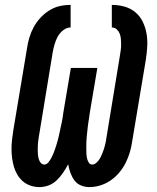

<svg xmlns="http://www.w3.org/2000/svg" viewBox="-20 -755 640 783"><path d="M345 8Q326 8 309.5 1Q293 -6 283 -20Q273 -34 267 -51Q261 -68 258 -85Q249 -68 237.5 -51Q226 -34 211.5 -20Q197 -6 178.5 1Q160 8 141 8Q122 8 104.5 2Q87 -4 74 -15Q61 -26 51.5 -41.5Q42 -57 37 -74Q32 -91 29.5 -109.5Q27 -128 27 -147Q27 -166 29 -184.5Q31 -203 34 -222L90 -557Q93 -579 99.5 -601Q106 -623 117 -643.5Q128 -664 144.5 -682Q161 -700 181 -712.5Q201 -725 223 -730Q245 -735 268 -735V-643Q252 -643 237.5 -631.5Q223 -620 215 -605Q207 -590 202.5 -574Q198 -558 195 -542L140 -207Q138 -198 137 -189.5Q136 -181 135 -172.5Q134 -164 134 -155.5Q134 -147 134 -138.5Q134 -130 135 -121.5Q136 -113 138.5 -105Q141 -97 146.5 -90.5Q152 -84 161 -84Q170 -84 177 -92.5Q184 -101 188.5 -109.5Q193 -118 197 -127Q201 -136 204 -145.5Q207 -155 210 -164Q213 -173 215.5 -182.5Q218 -192 220 -201Q222 -210 224 -219.5Q226 -229 228 -238Q230 -247 232 -256.5Q234 -266 235.5 -275.5Q237 -285 238 -294L269 -478H377L346 -294Q345 -285 343.5 -275.5Q342 -266 340.5 -256.5Q339 -247 338 -238Q337 -229 336 -219.5Q335 -210 334 -200.5Q333 -191 332.5 -182Q332 -173 332 -163.5Q332 -154 332 -145Q332 -136 332.5 -127Q333 -118 335 -109Q337 -100 342 -92Q347 -84 356 -84Q364 -84 371 -89.5Q378 -95 383 -102Q388 -109 391.5 -116.5Q395 -124 398 -131.5Q401 -139 403.5 -146.5Q406 -154 408 -162Q410 -170 411.5 -177.5Q413 -185 414 -193L469 -528Q471 -539 472.5 -551Q474 -563 474 -574Q474 -585 473 -596.5Q472 -608 468 -618Q464 -628 456 -635.5Q448 -643 436 -643V-735Q463 -735 488 -728Q513 -721 532 -705Q551 -689 562 -666.5Q573 -644 577.5 -618.5Q582 -593 580.5 -566Q579 -539 575 -513L519 -178Q516 -156 509.5 -134Q503 -112 492.5 -91Q482 -70 466.5 -51.5Q451 -33 431.5 -19.5Q412 -6 389.5 1Q367 8 345 8Z"/></svg>

Font: Iosevka Curly Slab SmBdEx
Style: Italic
Weight: 600
Width: 7
Italic angle: -9°
Monospace: yes
Designer: Belleve Invis
Foundry: Belleve Invis
Version: Version 11.1.0; ttfautohint (v1.8.3)